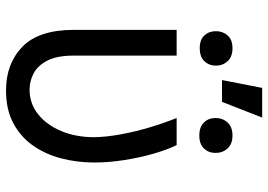

<svg xmlns="http://www.w3.org/2000/svg" viewBox="-144 -720 874 625"><g transform="rotate(90 292.5 -407.0)"><path d="M76.7 -545.5H160.5V-210.2Q160.5 -157 176.3 -125.5Q192.1 -94.1 217.5 -80.4Q242.9 -66.8 271.3 -66.8Q316.8 -66.8 351.7 -94.8Q386.7 -122.9 406.4 -170.5Q426.1 -218 426.1 -277Q425.4 -317.5 416.7 -364.3Q408 -411.2 394 -458.1Q380 -505 363.6 -545.5H451.7Q466.6 -515.6 479.6 -470.9Q492.5 -426.1 500.5 -375.4Q508.5 -324.6 508.5 -277Q508.5 -221.2 495 -169.6Q481.5 -117.9 453.1 -77.6Q424.7 -37.3 380.3 -13.7Q335.9 9.9 274.1 9.9Q186.8 9.9 131.7 -43.3Q76.7 -96.6 76.7 -211.6ZM240.1 -693.2 265.6 -823.9H362.2L311.1 -693.2ZM363.6 -671.9Q363.6 -695.3 378.2 -711.3Q392.8 -727.3 420.5 -727.3Q448.2 -727.3 462.7 -711.3Q477.3 -695.3 477.3 -671.9Q477.3 -649.5 462.7 -634.4Q448.2 -619.3 420.5 -619.3Q392.8 -619.3 378.2 -634.4Q363.6 -649.5 363.6 -671.9ZM81 -673.3Q81 -695.7 94.8 -711.5Q108.7 -727.3 136.4 -727.3Q164.1 -727.3 178.6 -711.5Q193.2 -695.7 193.2 -673.3Q193.2 -650.9 178.6 -635.8Q164.1 -620.7 136.4 -620.7Q108.7 -620.7 94.8 -635.8Q81 -650.9 81 -673.3Z"/></g></svg>

Font: Inter Alia
Style: Regular
Weight: 400
Designer: Rasmus Andersson (Latin, Greek, Cyrillic etc.) and Evan from Shavian.info (Shavian, old style figures)
Foundry: Shavian.info
Version: Version 0.001;git-37ab20767